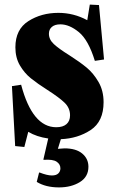

<svg xmlns="http://www.w3.org/2000/svg" viewBox="-20 -596 511 836"><path d="M225 -42Q254 -42 269.5 -55.5Q285 -69 285 -94Q285 -126 261 -149Q237 -172 187 -204Q143 -232 114.5 -255Q86 -278 66.5 -311.5Q47 -345 47 -390Q47 -468 103.5 -504Q160 -540 234 -540Q301 -540 360 -508L371 -576L411 -574L433 -337L393 -331Q365 -422 323.5 -456Q282 -490 243 -490Q219 -490 206 -479Q193 -468 193 -449Q193 -424 214.5 -404Q236 -384 281 -356Q328 -326 357.5 -301.5Q387 -277 409 -239Q431 -201 431 -151Q431 -67 375 -30Q319 7 245 10L232 52Q252 50 261 50Q311 50 338 72.5Q365 95 365 130Q365 174 327.5 197Q290 220 237 220Q179 220 140 196L150 156L152 155Q185 168 206 168Q225 168 234 159Q243 150 243 137Q243 119 226.5 108Q210 97 170 100L169 98L190 7Q140 0 103 -22L86 44L46 40L32 -221L72 -227Q121 -42 225 -42Z"/></svg>

Font: Minipax
Style: Bold
Weight: 700
Designer: Raphaël Ronot, Igor Stepanchenko (Cyrillic)
Foundry: steppetype
Version: Version 1.002